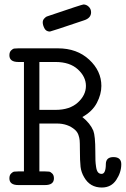

<svg xmlns="http://www.w3.org/2000/svg" viewBox="-20 -827 565 858"><path d="M171 -727Q171 -737 177.5 -744Q184 -751 188.5 -753Q193 -755 203 -758Q347 -807 353 -807Q366 -807 376.5 -797Q387 -787 387 -772Q387 -746 355 -736Q207 -686 203 -686Q186 -686 178.5 -700.5Q171 -715 171 -727ZM22 -30Q22 -44 29.5 -51.5Q37 -59 43.5 -60Q50 -61 62 -61H87V-550H62Q22 -550 22 -580Q22 -594 29.5 -601.5Q37 -609 43.5 -610Q50 -611 62 -611H239Q324 -611 378.5 -560.5Q433 -510 433 -443Q433 -406 413 -367.5Q393 -329 348 -304Q383 -276 397 -243Q406 -220 406 -149Q406 -123 406.5 -110Q407 -97 409.5 -80.5Q412 -64 418 -57Q424 -50 434 -50Q453 -50 453 -95Q454 -125 487 -125Q522 -125 522 -93Q522 -57 499.5 -23Q477 11 435 11Q382 11 356 -35Q343 -57 340 -81.5Q337 -106 337 -162Q337 -188 336 -199.5Q335 -211 330.5 -224Q326 -237 315 -247Q283 -275 234 -275H156V-61H181Q193 -61 199.5 -60Q206 -59 213.5 -51.5Q221 -44 221 -30Q221 0 181 0H62Q22 0 22 -30ZM156 -336H228Q292 -336 328 -369Q364 -402 364 -443Q364 -484 328 -517Q292 -550 228 -550H156Z"/></svg>

Font: CMU Typewriter Text
Style: Regular
Weight: 500
Monospace: yes
Version: Version 0.7.0